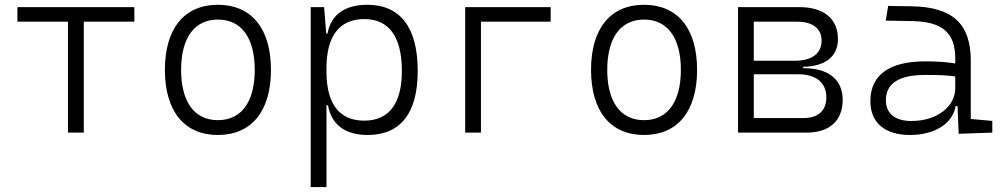

<svg xmlns="http://www.w3.org/2000/svg" viewBox="-20 -547 4142 792"><path d="M260.3 0H325.7V-457.5H534.2V-517.6H51.8V-457.5H260.3Z M878.9 9.8C1017.1 9.8 1097.7 -87.9 1097.7 -258.8C1097.7 -429.7 1017.1 -527.3 878.9 -527.3C740.7 -527.3 660.2 -429.7 660.2 -258.8C660.2 -87.9 740.7 9.8 878.9 9.8ZM878.9 -51.3C782.2 -51.3 727.1 -126.5 727.1 -258.8C727.1 -391.1 782.2 -466.3 878.9 -466.3C975.6 -466.3 1030.8 -391.1 1030.8 -258.8C1030.8 -126.5 975.6 -51.3 878.9 -51.3Z M1261.7 224.6H1326.7V-112.8H1333C1346.2 -36.6 1399.9 9.8 1496.6 9.8C1632.3 9.8 1703.1 -80.6 1703.1 -253.9C1703.1 -433.6 1631.8 -527.3 1494.6 -527.3C1402.3 -527.3 1344.7 -485.8 1331.1 -408.7H1325.7L1316.9 -517.6H1261.7ZM1326.7 -251V-266.1C1326.7 -398.9 1380.4 -468.3 1482.9 -468.3C1585 -468.3 1637.7 -395 1637.7 -253.9C1637.7 -119.6 1584.5 -49.3 1482.4 -49.3C1379.9 -49.3 1326.7 -118.7 1326.7 -251Z M1898.9 0H1963.9V-457.5H2251.5V-517.6H1898.9Z M2636.7 9.8C2774.9 9.8 2855.5 -87.9 2855.5 -258.8C2855.5 -429.7 2774.9 -527.3 2636.7 -527.3C2498.5 -527.3 2418 -429.7 2418 -258.8C2418 -87.9 2498.5 9.8 2636.7 9.8ZM2636.7 -51.3C2540 -51.3 2484.9 -126.5 2484.9 -258.8C2484.9 -391.1 2540 -466.3 2636.7 -466.3C2733.4 -466.3 2788.6 -391.1 2788.6 -258.8C2788.6 -126.5 2733.4 -51.3 2636.7 -51.3Z M3024.4 0H3307.6C3401.9 0 3456.1 -49.3 3456.1 -135.3C3456.1 -218.3 3397.9 -265.6 3296.9 -265.6H3293V-271.5C3384.3 -272.9 3436.5 -314 3436.5 -385.7C3436.5 -469.7 3378.4 -517.6 3277.3 -517.6H3024.4ZM3089.4 -60.1V-240.7H3272.5C3346.2 -240.7 3388.7 -206.1 3388.7 -145C3388.7 -90.8 3354.5 -60.1 3295.4 -60.1ZM3089.4 -296.4V-457.5H3269C3332.5 -457.5 3369.1 -428.7 3369.1 -379.4C3369.1 -326.7 3329.1 -296.4 3259.8 -296.4Z M3934.6 4.9 4073.2 0V-48.3L3984.4 -56.2V-297.4C3984.4 -448.7 3909.2 -518.6 3740.2 -521L3643.6 -522.5L3633.8 -461.9L3743.7 -460C3865.7 -457.5 3920.4 -412.6 3920.4 -307.1V-285.2C3886.7 -291 3843.8 -293.9 3797.4 -293.9C3647.9 -293.9 3570.3 -237.8 3570.3 -129.4C3570.3 -41 3629.9 9.8 3733.9 9.8C3835 9.8 3910.2 -37.1 3921.9 -109.4H3929.7ZM3920.4 -231.4V-182.6C3920.4 -108.9 3847.2 -47.9 3739.3 -47.9C3672.4 -47.9 3634.3 -78.6 3634.3 -133.3C3634.3 -203.1 3688 -237.8 3795.4 -237.8C3835.9 -237.8 3882.3 -237.8 3920.4 -231.4Z"/></svg>

Font: Cascadia Code PL Light
Style: Regular
Weight: 300
Monospace: yes
Designer: Aaron Bell
Foundry: Saja Typeworks
Version: Version 2404.023